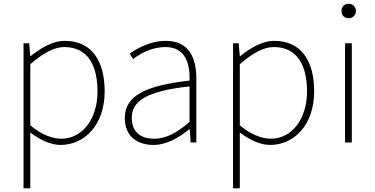

<svg xmlns="http://www.w3.org/2000/svg" viewBox="-20 -757 1993 1020"><path d="M141 -416C208 -474 267 -507 321 -507C450 -507 498 -405 498 -271C498 -124 417 -20 305 -20C263 -20 203 -39 141 -91ZM105 243H141V-53C197 -11 252 13 302 13C428 13 536 -92 536 -271C536 -434 467 -540 324 -540C258 -540 195 -500 143 -459H141L135 -527H105Z M795 13C865 13 931 -26 985 -70H988L993 0H1023V-341C1023 -448 985 -540 861 -540C775 -540 702 -496 669 -472L687 -443C721 -470 784 -507 859 -507C968 -507 990 -414 987 -329C750 -302 643 -247 643 -130C643 -30 713 13 795 13ZM798 -20C734 -20 680 -50 680 -131C680 -220 758 -273 987 -298V-109C918 -50 861 -20 798 -20Z M1254 -416C1321 -474 1380 -507 1434 -507C1563 -507 1611 -405 1611 -271C1611 -124 1530 -20 1418 -20C1376 -20 1316 -39 1254 -91ZM1218 243H1254V-53C1310 -11 1365 13 1415 13C1541 13 1649 -92 1649 -271C1649 -434 1580 -540 1437 -540C1371 -540 1308 -500 1256 -459H1254L1248 -527H1218Z M1813 0H1849V-527H1813ZM1832 -660C1852 -660 1871 -675 1871 -698C1871 -723 1852 -737 1832 -737C1811 -737 1794 -723 1794 -698C1794 -675 1811 -660 1832 -660Z"/></svg>

Font: Noto Sans CJK Thin
Style: Regular
Weight: 100
Designer: Ryoko NISHIZUKA (kana & ideographs); Paul D. Hunt (Latin, Greek & Cyrillic); Wenlong ZHANG (bopomofo); Sandoll Communica
Foundry: Adobe Systems Incorporated
Version: Version 1.000;PS 1;hotconv 1.0.78;makeotf.lib2.5.61930